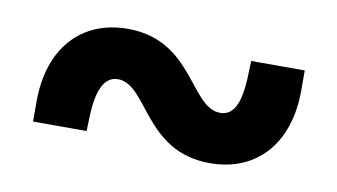

<svg xmlns="http://www.w3.org/2000/svg" viewBox="-39 -497 657 374"><g transform="rotate(10 290.0 -310.0)"><path d="M38 -215H144L145 -245C147 -299 161 -325 187 -325C246 -325 261 -195 391 -195C484 -195 542 -261 542 -365V-405H436L435 -375C433 -320 420 -295 394 -295C334 -295 319 -425 189 -425C96 -425 38 -359 38 -255Z"/></g></svg>

Font: CommitMono-dimboump
Style: Bold
Weight: 700
Monospace: yes
Designer: Eigil Nikolajsen
Foundry: Eigil Nikolajsen
Version: Version 1.143